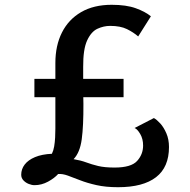

<svg xmlns="http://www.w3.org/2000/svg" viewBox="-20 -771 792 801"><path d="M123.5 -365.5V-442H211V-508Q211 -581 238.5 -635.5Q266 -690 318.5 -720.5Q371 -751 446 -751Q507 -751 546.8 -736.5Q586.5 -722 609.5 -703L556.5 -619Q537 -636 509.8 -649.5Q482.5 -663 439.5 -663Q412.5 -663 386.5 -651Q360.5 -639 343.5 -602.2Q326.5 -565.5 327 -491.5V-442H495.5V-365.5H327.5L328 -337.5Q328.5 -245.5 321 -190Q313.5 -134.5 287 -107Q317 -102 339.8 -93.5Q362.5 -85 389.5 -78.5Q416.5 -72 458 -72Q527 -72 552 -99.5Q577 -127 577 -164Q577 -191.5 565 -212Q553 -232.5 541.5 -237L622 -278.5Q634 -272 648.8 -255.8Q663.5 -239.5 674.2 -214.5Q685 -189.5 685 -157.5Q685 -73.5 631 -31.8Q577 10 472.5 10Q421 10 382.2 1.2Q343.5 -7.5 314.2 -19Q285 -30.5 262.8 -38.5Q240.5 -46.5 222.5 -45Q207.5 -28 180.5 -13.2Q153.5 1.5 124 1.5Q112.5 1.5 99.5 -3.8Q86.5 -9 77.5 -18.8Q68.5 -28.5 68.5 -42Q68.5 -65.5 83 -84.5Q97.5 -103.5 126 -115.5Q154.5 -127.5 196.5 -129.5Q203 -142.5 206 -160.2Q209 -178 210 -197.5Q211 -217 211 -234.5V-365.5Z"/></svg>

Font: Koeln Type Sans
Style: Regular
Weight: 400
Designer: Eben Sorkin
Foundry: Eben Sorkin
Version: Version 2.001